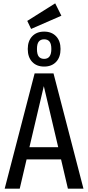

<svg xmlns="http://www.w3.org/2000/svg" viewBox="-20 -1128 527 1148"><path d="M345 -175H139L98 0H8L187 -689H300L479 0H386ZM328 -248 242 -613 156 -248ZM342 -835Q342 -786 315.5 -758Q289 -730 244 -730Q199 -730 172.5 -758Q146 -786 146 -835Q146 -883 172.5 -911Q199 -939 244 -939Q289 -939 315.5 -911Q342 -883 342 -835ZM201 -835Q201 -803 212 -789.5Q223 -776 244 -776Q287 -776 287 -835Q287 -866 276 -879.5Q265 -893 244 -893Q223 -893 212 -879.5Q201 -866 201 -835ZM347 -1034 166 -955 143 -1003 310 -1108Z"/></svg>

Font: Fira Sans Compressed
Style: Regular
Weight: 400
Width: 1
Designer: bBox Type GmbH & Carrois Corporate GbR & Edenspiekermann AG
Foundry: bBox Type GmbH & Carrois Corporate GbR & Edenspiekermann AG
Version: Version 4.301